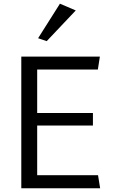

<svg xmlns="http://www.w3.org/2000/svg" viewBox="-20 -1006 608 1026"><path d="M93.8 -703.6H513.7L502.9 -634.3H178.7V-402.3H476.6V-335H178.7V-69.8H503.9L515.1 0H93.8ZM183.6 -801.8 300.3 -986.3 384.8 -950.2 229.5 -786.1Z"/></svg>

Font: Metrophobic
Style: Regular
Weight: 400
Designer: vernon adams
Foundry: vernon adams
Version: Version 1.000